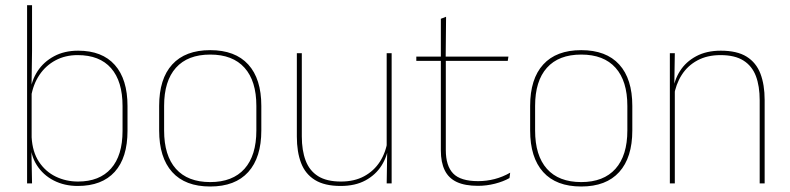

<svg xmlns="http://www.w3.org/2000/svg" viewBox="-20 -684 2945 716"><path d="M270 9.5Q220 9.5 180.2 -11Q140.5 -31.5 117 -68.5Q93.5 -105.5 93 -155.5H87L98 -172Q101 -117.5 125.2 -80.8Q149.5 -44 187.8 -25.5Q226 -7 271 -7Q351 -7 394 -55.5Q437 -104 437 -196V-288.5Q437 -381 394.2 -429.8Q351.5 -478.5 269.5 -478.5Q223.5 -478.5 187 -459Q150.5 -439.5 127 -404.5Q103.5 -369.5 96 -323L87 -341.5H92.5Q97.5 -384 120.2 -418.8Q143 -453.5 181.5 -474.2Q220 -495 271.5 -495Q361 -495 408.2 -441.8Q455.5 -388.5 455.5 -288.5V-196Q455.5 -96 407.8 -43.2Q360 9.5 270 9.5ZM81 0V-664.5H99.5V-494.5L97.5 -356L98 -346.5V-138L97 -130.5L99.5 0Z M764 11.5Q670.5 11.5 622 -42.5Q573.5 -96.5 573.5 -197.5V-289Q573.5 -390 622.2 -443.5Q671 -497 764 -497Q857 -497 905.8 -443.5Q954.5 -390 954.5 -289V-197.5Q954.5 -96.5 905.8 -42.5Q857 11.5 764 11.5ZM764 -5Q847.5 -5 891.8 -54.5Q936 -104 936 -197.5V-289Q936 -382 892 -431.2Q848 -480.5 764 -480.5Q680 -480.5 636 -431.2Q592 -382 592 -289V-197.5Q592 -104 636 -54.5Q680 -5 764 -5Z M1105.5 -485.5V-175.5Q1105.5 -123 1119.8 -85.2Q1134 -47.5 1166 -27.2Q1198 -7 1251.5 -7Q1301.5 -7 1338 -26.8Q1374.5 -46.5 1396.8 -81.2Q1419 -116 1425.5 -160.5L1434.5 -141.5H1429Q1424.5 -101 1402.8 -66.5Q1381 -32 1342.8 -11.2Q1304.5 9.5 1250.5 9.5Q1190.5 9.5 1154.5 -12.8Q1118.5 -35 1102.8 -76.2Q1087 -117.5 1087 -174.5V-485.5ZM1440.5 -485.5V0H1422L1424 -127H1422V-485.5Z M1762.5 9Q1714 9 1683.5 -5.2Q1653 -19.5 1638.5 -49Q1624 -78.5 1624 -123V-462.5H1642.5V-124.5Q1642.5 -65.5 1670 -37Q1697.5 -8.5 1763 -8.5Q1794 -8.5 1824.2 -16.2Q1854.5 -24 1882.5 -40L1880 -20Q1857 -7 1825.8 1Q1794.5 9 1762.5 9ZM1532.5 -457V-473H1876L1873.5 -457ZM1624 -468V-614L1643.5 -621.5L1642 -468Z M2147.5 11.5Q2054 11.5 2005.5 -42.5Q1957 -96.5 1957 -197.5V-289Q1957 -390 2005.8 -443.5Q2054.5 -497 2147.5 -497Q2240.5 -497 2289.2 -443.5Q2338 -390 2338 -289V-197.5Q2338 -96.5 2289.2 -42.5Q2240.5 11.5 2147.5 11.5ZM2147.5 -5Q2231 -5 2275.2 -54.5Q2319.5 -104 2319.5 -197.5V-289Q2319.5 -382 2275.5 -431.2Q2231.5 -480.5 2147.5 -480.5Q2063.5 -480.5 2019.5 -431.2Q1975.5 -382 1975.5 -289V-197.5Q1975.5 -104 2019.5 -54.5Q2063.5 -5 2147.5 -5Z M2813 0V-310Q2813 -363 2798.8 -400.5Q2784.5 -438 2752.5 -458.2Q2720.5 -478.5 2667 -478.5Q2617.5 -478.5 2580.8 -458.8Q2544 -439 2522 -404.2Q2500 -369.5 2493 -325L2484 -344H2489.5Q2494 -385 2515.8 -419.2Q2537.5 -453.5 2576 -474.2Q2614.5 -495 2668 -495Q2728.5 -495 2764.2 -472.8Q2800 -450.5 2815.8 -409.2Q2831.5 -368 2831.5 -311V0ZM2478 0V-485.5H2496.5L2494.5 -358.5H2496.5V0Z"/></svg>

Font: Anek Gujarati Thin
Style: Regular
Weight: 250
Version: Version 1.003